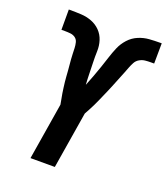

<svg xmlns="http://www.w3.org/2000/svg" viewBox="-136 -839 813 934"><g transform="rotate(20 270.0 -371.5)"><path d="M131 0 179 -294Q177 -308 174 -321.5Q171 -335 169 -349Q167 -363 165 -377Q163 -391 161.5 -405.5Q160 -420 159 -434Q158 -448 157 -462.5Q156 -477 154.5 -491Q153 -505 152 -519.5Q151 -534 150.5 -548Q150 -562 149.5 -576.5Q149 -591 145.5 -605Q142 -619 131 -627Q120 -635 105.5 -636.5Q91 -638 76 -638H59V-743H66Q95 -743 123.5 -741.5Q152 -740 178 -730Q204 -720 223 -700.5Q242 -681 250.5 -654.5Q259 -628 258 -599Q257 -570 258 -541.5Q259 -513 259.5 -484.5Q260 -456 262 -427Q273 -454 283 -481Q293 -508 302.5 -535.5Q312 -563 320.5 -590Q329 -617 340.5 -644Q352 -671 372.5 -693.5Q393 -716 420.5 -727.5Q448 -739 476 -741Q504 -743 532 -743H540L539 -638H522Q507 -638 492.5 -636.5Q478 -635 464 -627Q450 -619 442.5 -605Q435 -591 429.5 -576.5Q424 -562 418.5 -548Q413 -534 407 -519.5Q401 -505 395.5 -491Q390 -477 384 -462.5Q378 -448 372 -434Q366 -420 359.5 -405.5Q353 -391 347 -377Q341 -363 334 -349Q327 -335 320 -321.5Q313 -308 305 -294L257 0Z"/></g></svg>

Font: Iosevka Extrabold
Style: Italic
Weight: 800
Italic angle: -9°
Monospace: yes
Designer: Belleve Invis
Foundry: Belleve Invis
Version: Version 32.5.0; ttfautohint (v1.8.4)